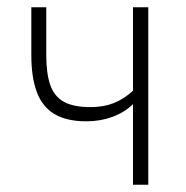

<svg xmlns="http://www.w3.org/2000/svg" viewBox="-20 -507 510 527"><path d="M345 0V-221Q321 -198 288 -186Q255 -174 217 -174Q163 -174 129.5 -194Q96 -214 81 -254.5Q66 -295 66 -355V-487H107V-356Q107 -305 118 -273.5Q129 -242 155.5 -227.5Q182 -213 228 -213Q264 -213 292 -224Q320 -235 345 -258V-487H387V0Z"/></svg>

Font: Nunito Sans 10pt Condensed ExtraLight
Style: Regular
Weight: 250
Width: 3
Designer: Vernon Adams
Foundry: Vernon Adams
Version: Version 3.101;gftools[0.9.27]